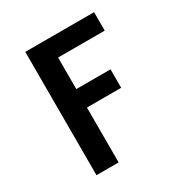

<svg xmlns="http://www.w3.org/2000/svg" viewBox="-171 -658 942 991"><g transform="rotate(-30 300.0 -162.5)"><path d="M119 205V-530H529V-420H251V-232H455V-122H251V205Z"/></g></svg>

Font: Iosevka Curly XBdEx
Style: Regular
Weight: 800
Width: 7
Monospace: yes
Designer: Belleve Invis
Foundry: Belleve Invis
Version: Version 11.1.0; ttfautohint (v1.8.3)